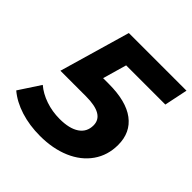

<svg xmlns="http://www.w3.org/2000/svg" viewBox="-208 -848 1008 1008"><g transform="rotate(45 295.5 -344.0)"><path d="M294 -570 256 -437H298Q427 -437 493.5 -387Q560 -337 560 -245Q560 -168 519 -109.5Q478 -51 404.5 -19.5Q331 12 236 12Q158 12 91.5 -9Q25 -30 -21 -69L57 -188Q92 -158 141.5 -141Q191 -124 246 -124Q318 -124 357 -150.5Q396 -177 396 -226Q396 -306 260 -306H70L184 -700H612L585 -570Z"/></g></svg>

Font: Idrija
Style: Bold Italic
Weight: 700
Italic angle: -11.3°
Designer: Julieta Ulanovsky
Foundry: Julieta Ulanovsky
Version: Version 7.200